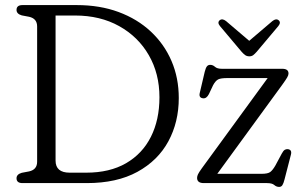

<svg xmlns="http://www.w3.org/2000/svg" viewBox="-20 -720 1188 755"><path d="M45 -19Q45 -34.5 65.5 -40.5L94.5 -46Q126 -53 126 -84V-616Q126 -647 94.5 -654L65.5 -659.5Q45 -665.5 45 -681Q45 -700 68.5 -700H282Q372.5 -700 446.2 -672.8Q520 -645.5 573 -596Q626 -546.5 654.5 -480Q683 -413.5 683 -334.5Q683 -240 642 -164.2Q601 -88.5 520.2 -44.2Q439.5 0 321 0H68.5Q45 0 45 -19ZM319 -41Q411.5 -41 475.8 -78.2Q540 -115.5 573.5 -182.2Q607 -249 607 -337.5Q607 -430.5 565.2 -503Q523.5 -575.5 448.8 -617.2Q374 -659 275 -659H198.5V-88.5Q198.5 -41 254 -41ZM1090.5 -387.5 834.5 -36.5H1008Q1033 -36.5 1042.5 -43.5Q1052 -50.5 1062.5 -68.5L1088 -116Q1094 -127 1099.2 -130.5Q1104.5 -134 1111.5 -133.5Q1129 -131.5 1124 -112L1099 -15Q1095 1 1090.5 8Q1086 15 1077.5 15Q1067 15 1058.5 7.5Q1050 0 1030 0H781.5Q755 0 755 -20.5Q755 -27 758.5 -34.5Q762 -42 773.5 -58L1032.5 -413H874Q848.5 -413 838 -407.8Q827.5 -402.5 818 -385L801.5 -350Q792 -331.5 778 -333.5Q761 -335.5 765.5 -354.5L785 -437.5Q789 -453.5 793.8 -459.2Q798.5 -465 806.5 -465Q817 -465 825.5 -457.2Q834 -449.5 852.5 -449.5H1090Q1114.5 -449.5 1114.5 -431Q1114.5 -424.5 1109.5 -415.8Q1104.5 -407 1090.5 -387.5ZM989.5 -516.5Q982 -508 975.8 -503.2Q969.5 -498.5 960.5 -498.5Q951 -498.5 944.2 -503.2Q937.5 -508 930 -516.5L845 -617.5Q833.5 -631.5 844 -640.5Q854.5 -648.5 869 -637L960 -559.5L1051 -637Q1065.5 -648.5 1075.5 -640.5Q1086 -632 1074.5 -617.5Z"/></svg>

Font: Fraunces 72pt SuperSoft Light
Style: Regular
Weight: 300
Version: Version 1.000;[0bf87f6ff]